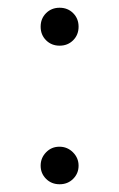

<svg xmlns="http://www.w3.org/2000/svg" viewBox="-20 -576 308 496"><path d="M169 -542Q183 -528 183 -507Q183 -486 169 -472Q155 -458 134 -458Q113 -458 99 -472Q85 -486 85 -507Q85 -528 99 -542Q113 -556 134 -556Q155 -556 169 -542ZM168.5 -182.5Q183 -168 183 -148Q183 -128 169 -114Q155 -100 134 -100Q113 -100 99 -114Q85 -128 85 -148Q85 -168 99 -182.5Q113 -197 133.5 -197Q154 -197 168.5 -182.5Z"/></svg>

Font: Halant
Style: Regular
Weight: 400
Designer: Hitesh Malaviya (Devanagari), Satya Rajpurohit (Latin)
Foundry: Indian Type Foundry
Version: Version 1.100;PS 1.0;hotconv 1.0.78;makeotf.lib2.5.61930; tt